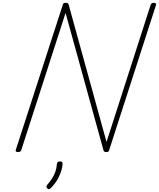

<svg xmlns="http://www.w3.org/2000/svg" viewBox="-20 -1055 1118 1350"><path d="M106 14Q86 14 91 -1L421 -1020Q423 -1028 427 -1031.5Q431 -1035 441 -1035Q450 -1035 454.5 -1033Q459 -1031 462 -1025L729 -57L1039 -1020Q1042 -1028 1046.5 -1031.5Q1051 -1035 1062 -1035Q1081 -1035 1077 -1020L748 -1Q746 7 742 10.5Q738 14 728 14Q719 14 714.5 11.5Q710 9 708 3L441 -964L130 -1Q127 7 122.5 10.5Q118 14 106 14ZM313 270Q307 264 306.5 258.5Q306 253 311 246Q331 223 345.5 200.5Q360 178 369 153.5Q378 129 380 99Q381 88 386.5 84Q392 80 401 80Q411 80 415.5 84Q420 88 420 96Q420 111 413 138.5Q406 166 388.5 199.5Q371 233 338 267Q333 272 326 274.5Q319 277 313 270Z"/></svg>

Font: Playwrite CO Thin
Style: Regular
Weight: 250
Version: Version 1.002